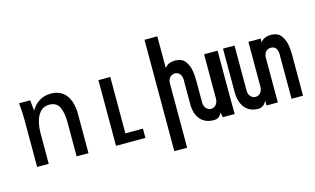

<svg xmlns="http://www.w3.org/2000/svg" viewBox="-108 -1109 2615 1596"><g transform="rotate(-15 1200.0 -311.0)"><path d="M74 -550H169.5L179 -459Q207.5 -508 250.8 -533.8Q294 -559.5 348.5 -559.5Q434 -559.5 479 -500.2Q524 -441 524 -334.5V0H422V-294.5Q422 -374.5 398.8 -424.2Q375.5 -474 311 -474Q264.5 -474 235.8 -443Q207 -412 194.5 -363.8Q182 -315.5 182 -260.5V0H82V-413.5Q82 -447 80.2 -473.5Q78.5 -500 74 -550Z M761 -565H863V-80H1014V0H761Z M1389 -454.5Q1361 -454.5 1344.5 -434.5Q1328 -414.5 1328 -387.5V168.5H1217.5V-790H1328V-517Q1341 -536 1363.5 -546.8Q1386 -557.5 1418 -557.5Q1446.5 -557.5 1473.5 -546Q1500.5 -534.5 1523 -488.2Q1545.5 -442 1545.5 -348.5V-164.5Q1545.5 -132 1562.5 -112.2Q1579.5 -92.5 1605 -92.5Q1631 -92.5 1648 -112.8Q1665 -133 1665 -165.5V-545.5H1781V-174L1782 0H1680.5L1672 -42Q1660 -17 1643.5 -6.2Q1627 4.5 1601 4.5Q1553.5 4.5 1518.8 -16.5Q1484 -37.5 1465.2 -77.8Q1446.5 -118 1446.5 -174.5V-387.5Q1446.5 -414.5 1431.2 -434.5Q1416 -454.5 1389 -454.5Z M1829 -174.5V-550H1928V-164.5Q1928 -132 1945 -112.2Q1962 -92.5 1987.5 -92.5Q2013.5 -92.5 2030.5 -112.8Q2047.5 -133 2047.5 -165.5V-550H2153V-517Q2181 -557.5 2243 -557.5Q2271.5 -557.5 2298.5 -546Q2325.5 -534.5 2348 -488.2Q2370.5 -442 2370.5 -348.5V0H2271.5V-387.5Q2271.5 -415.5 2257 -435Q2242.5 -454.5 2214 -454.5Q2186 -454.5 2169.8 -434.5Q2153.5 -414.5 2153.5 -387.5V0H2056.5L2056 -42Q2043.5 -16 2025.2 -3.5Q2007 9 1981.5 9Q1935 9 1900.5 -13Q1866 -35 1847.5 -76.5Q1829 -118 1829 -174.5Z"/></g></svg>

Font: JuliaMono Medium
Style: Regular
Weight: 500
Monospace: yes
Designer: cormullion
Foundry: corm
Version: Version 0.054; ttfautohint (v1.8.4)